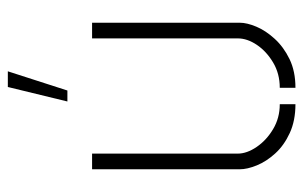

<svg xmlns="http://www.w3.org/2000/svg" viewBox="-162 -607 774 490"><g transform="rotate(-90 225.0 -362.0)"><path d="M211 -577 248 -729H288L239 -577ZM246 5V-35Q282 -35 310.5 -52Q339 -69 355.5 -93.5Q372 -118 372 -142V-514H412V-137Q412 -119 402 -95Q392 -71 371 -48Q350 -25 319 -10Q288 5 246 5ZM204 5Q162 5 130.5 -9.5Q99 -24 78.5 -46.5Q58 -69 48 -93.5Q38 -118 38 -137V-514H78V-142Q78 -119 95 -94Q112 -69 140.5 -52Q169 -35 204 -35Z"/></g></svg>

Font: Stick No Bills ExtraLight
Style: Regular
Weight: 200
Designer: Kosala Senevirathne, Siva Puranthara, Lasantha Premarathna, Tharique Azeez
Foundry: mooniak
Version: Version 2.000